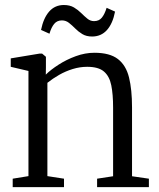

<svg xmlns="http://www.w3.org/2000/svg" viewBox="-20 -766 651 786"><path d="M96.5 -45V-475.5L24 -492.5V-527L141.5 -546.5H152.5L168 -533.5V-491L167.5 -460.5Q187.5 -480.5 219.8 -501.2Q252 -522 290.2 -536Q328.5 -550 366.5 -550Q429.5 -550 462.8 -524.2Q496 -498.5 508.2 -448.8Q520.5 -399 520.5 -326.5V-44.5L589.5 -34.5V0H377.5V-34.5L443 -44.5V-326Q443 -380 435.5 -417Q428 -454 405.5 -473.2Q383 -492.5 337 -492.5Q307 -492.5 277.8 -483.5Q248.5 -474.5 222.2 -459.5Q196 -444.5 174 -427V-45L242 -34.5V0H32V-34.5ZM148 -643.5Q158 -692.5 181.5 -719Q205 -745.5 241.5 -745.5Q266 -745.5 282.8 -735.5Q299.5 -725.5 312.5 -712.5Q325.5 -699.5 337.8 -689.5Q350 -679.5 365 -679.5Q385.5 -679.5 397 -693.8Q408.5 -708 416.5 -734L451 -718.5Q441.5 -669.5 417.8 -643Q394 -616.5 357 -616.5Q333.5 -616.5 317 -626.5Q300.5 -636.5 287.8 -649.5Q275 -662.5 262.2 -672.5Q249.5 -682.5 233.5 -682.5Q213.5 -682.5 201.8 -668.2Q190 -654 182.5 -628Z"/></svg>

Font: Merriweather 60pt Light
Style: Regular
Weight: 300
Version: Version 2.100